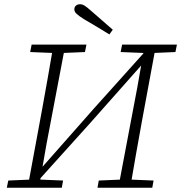

<svg xmlns="http://www.w3.org/2000/svg" viewBox="-20 -884 853 904"><path d="M12 0 19 -34 137 -39H155L277 -34L271 0ZM110 0 177 -362Q191 -440 205 -518Q219 -596 232 -674H288L199 -206L163 0ZM122 -639 129 -674H387L380 -639L263 -634H244ZM439 0 445 -34 563 -39H581L703 -34L697 0ZM537 0 626 -470 662 -674H715L648 -312Q634 -234 620 -156Q606 -78 593 0ZM548 -639 555 -674H813L806 -639L689 -634H671ZM157 -30 156 -94H176L423 -374L670 -649L671 -585H653L404 -304ZM511 -744 495 -722Q465 -740 435 -758.5Q405 -777 375 -794Q351 -809 340.5 -819Q330 -829 330 -840Q330 -851 337.5 -857.5Q345 -864 357 -864Q368 -864 379 -857Q390 -850 410 -832Q434 -811 459.5 -789Q485 -767 511 -744Z"/></svg>

Font: Source Serif 4 Light
Style: Italic
Weight: 300
Italic angle: -12°
Designer: Frank Grießhammer
Foundry: Adobe Systems Incorporated
Version: Version 4.004;hotconv 1.0.116;makeotfexe 2.5.65601